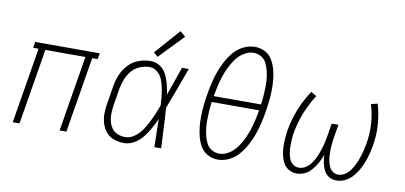

<svg xmlns="http://www.w3.org/2000/svg" viewBox="-71 -989 2590 1227"><g transform="rotate(10 1224.0 -375.5)"><path d="M58 0H102L183 -491H443L362 0H406L487 -491H522L529 -530H110L104 -491H139Z M782 8Q816 8 847.5 -11Q879 -30 901.5 -58.5Q924 -87 941.5 -118.5Q959 -150 973 -182Q974 -136 975 -91Q976 -46 977 0H1021Q1017 -65 1014.5 -130.5Q1012 -196 1007 -261Q1033 -328 1057.5 -395.5Q1082 -463 1107 -530H1063Q1047 -484 1030.5 -437.5Q1014 -391 998 -345Q993 -378 985 -410Q977 -442 962.5 -471.5Q948 -501 920.5 -519.5Q893 -538 858 -538Q820 -538 781.5 -524Q743 -510 714.5 -479Q686 -448 671 -411Q656 -374 650 -335L632 -225Q626 -192 625.5 -158Q625 -124 634.5 -93Q644 -62 664.5 -37.5Q685 -13 716.5 -2.5Q748 8 782 8ZM782 -31Q756 -31 732 -40.5Q708 -50 694 -70.5Q680 -91 674 -115.5Q668 -140 669 -166.5Q670 -193 674 -219L692 -329Q698 -360 709.5 -390.5Q721 -421 743 -447Q765 -473 796 -486Q827 -499 858 -499Q887 -499 909 -480.5Q931 -462 941.5 -436Q952 -410 957.5 -382Q963 -354 966 -325.5Q969 -297 970 -268Q959 -238 946.5 -209Q934 -180 919.5 -151.5Q905 -123 886.5 -96.5Q868 -70 840 -50.5Q812 -31 782 -31ZM897 -572 1048 -729 1013 -759 869 -596Z M1389 8Q1427 8 1463.5 -10Q1500 -28 1526 -59.5Q1552 -91 1570.5 -126Q1589 -161 1602 -197.5Q1615 -234 1623.5 -271Q1632 -308 1638 -345Q1644 -381 1648 -416Q1652 -451 1652.5 -486Q1653 -521 1650 -555.5Q1647 -590 1638 -622.5Q1629 -655 1612 -683.5Q1595 -712 1565 -727.5Q1535 -743 1500 -743Q1462 -743 1425.5 -725Q1389 -707 1363 -676Q1337 -645 1318.5 -610Q1300 -575 1287 -538Q1274 -501 1265.5 -464Q1257 -427 1251 -390Q1245 -355 1241.5 -319.5Q1238 -284 1237 -249Q1236 -214 1239.5 -180Q1243 -146 1251.5 -113.5Q1260 -81 1277 -52.5Q1294 -24 1324.5 -8Q1355 8 1389 8ZM1294 -387V-388Q1300 -420 1307 -452Q1314 -484 1324.5 -516Q1335 -548 1349.5 -578.5Q1364 -609 1384.5 -637.5Q1405 -666 1435.5 -685Q1466 -704 1498 -704Q1526 -704 1548.5 -690Q1571 -676 1582 -652.5Q1593 -629 1599.5 -603.5Q1606 -578 1608 -551Q1610 -524 1609.5 -497Q1609 -470 1607 -442.5Q1605 -415 1601 -387ZM1391 -31Q1364 -31 1341.5 -45Q1319 -59 1307.5 -82.5Q1296 -106 1290 -131.5Q1284 -157 1281.5 -184Q1279 -211 1279.5 -238.5Q1280 -266 1282 -293.5Q1284 -321 1288 -348H1595Q1590 -316 1582.5 -283.5Q1575 -251 1565 -219.5Q1555 -188 1540 -157Q1525 -126 1504.5 -97.5Q1484 -69 1454 -50Q1424 -31 1391 -31Z M1901 8Q1922 8 1944 0Q1966 -8 1983 -24Q2000 -40 2013.5 -59Q2027 -78 2037 -98.5Q2047 -119 2055 -140Q2056 -114 2061 -88.5Q2066 -63 2077.5 -40.5Q2089 -18 2110.5 -5Q2132 8 2159 8Q2187 8 2214 -5Q2241 -18 2261.5 -40.5Q2282 -63 2296.5 -89Q2311 -115 2321.5 -142.5Q2332 -170 2339 -197.5Q2346 -225 2351 -253Q2363 -322 2358 -390Q2353 -458 2334 -522L2292 -511Q2311 -451 2315 -387.5Q2319 -324 2308 -259Q2304 -235 2298.5 -212.5Q2293 -190 2285.5 -167.5Q2278 -145 2268 -123Q2258 -101 2244 -80.5Q2230 -60 2208.5 -45.5Q2187 -31 2164 -31Q2144 -31 2128.5 -42Q2113 -53 2105 -70.5Q2097 -88 2093.5 -107Q2090 -126 2089 -145.5Q2088 -165 2088.5 -185Q2089 -205 2091.5 -225Q2094 -245 2097 -265L2111 -345H2067L2054 -265Q2050 -245 2046 -225Q2042 -205 2036 -185Q2030 -165 2022.5 -145Q2015 -125 2005 -106Q1995 -87 1981.5 -70Q1968 -53 1948.5 -42Q1929 -31 1909 -31Q1887 -31 1870 -44Q1853 -57 1845.5 -76.5Q1838 -96 1835 -117Q1832 -138 1832 -160Q1832 -182 1833.5 -204Q1835 -226 1839 -248Q1846 -291 1860 -334.5Q1874 -378 1894 -420Q1914 -462 1939 -501L1903 -522Q1876 -481 1854.5 -436.5Q1833 -392 1818.5 -346Q1804 -300 1796 -253Q1792 -226 1790 -198Q1788 -170 1789 -143Q1790 -116 1796 -90Q1802 -64 1814.5 -41.5Q1827 -19 1850 -5.5Q1873 8 1901 8Z"/></g></svg>

Font: Iosevka Sparkle Extralight
Style: Italic
Weight: 200
Italic angle: -9°
Designer: Belleve Invis
Foundry: Belleve Invis
Version: Version 4.5.0; ttfautohint (v1.8.3)